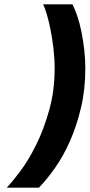

<svg xmlns="http://www.w3.org/2000/svg" viewBox="-20 -732 412 882"><path d="M11 130Q36 104 73.5 54Q111 4 146 -66.5Q181 -137 206 -226Q231 -315 231 -418Q231 -464 225.5 -510Q220 -556 212 -596Q204 -636 195 -666.5Q186 -697 178 -712H313Q324 -691 335 -658.5Q346 -626 354 -586.5Q362 -547 367 -503.5Q372 -460 372 -418Q372 -321 352 -237Q332 -153 301.5 -84Q271 -15 233 39Q195 93 159 130Z"/></svg>

Font: Overpass Heavy
Style: Italic
Weight: 900
Italic angle: -10°
Designer: Delve Withrington, Dave Bailey
Foundry: Delve Fonts
Version: Version 3.000;DELV;Overpass